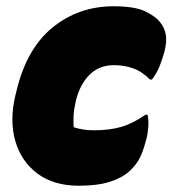

<svg xmlns="http://www.w3.org/2000/svg" viewBox="-20 -580 551 613"><path d="M343 -560Q409 -560 443 -544Q477 -528 492 -508Q506 -490 509.5 -468.5Q513 -447 505 -415Q498 -390 489.5 -368.5Q481 -347 465 -326H459Q433 -352 404.5 -362Q376 -372 344 -372Q297 -372 266.5 -342Q236 -312 223 -261L221 -252Q216 -231 215 -211.5Q214 -192 215 -174Q244 -164 280 -164Q330 -164 367.5 -175Q405 -186 445 -214H451Q455 -196 453.5 -175Q452 -154 447 -135Q437 -97 426.5 -76Q416 -55 394 -34Q370 -12 330.5 0.5Q291 13 232 13Q152 13 100 -25.5Q48 -64 29 -129.5Q10 -195 29 -275L32 -287Q64 -424 147.5 -492Q231 -560 343 -560Z"/></svg>

Font: Recursive Sn Csl St Blk
Style: Italic
Weight: 900
Italic angle: -15°
Version: Version 1.079;hotconv 1.0.112;makeotfexe 2.5.65598; ttfautoh